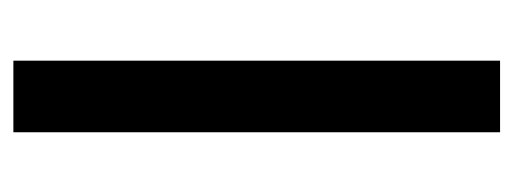

<svg xmlns="http://www.w3.org/2000/svg" viewBox="-260 -508 768 287"><g transform="rotate(-90 123.5 -364.0)"><path d="M176.8 -727.5V0H69.8V-727.5Z"/></g></svg>

Font: Inter 17pt Medium
Style: Regular
Weight: 500
Version: Version 4.001;git-66647c0bb